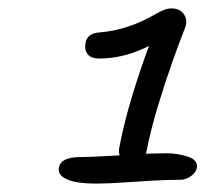

<svg xmlns="http://www.w3.org/2000/svg" viewBox="-20 -828 488 456"><path d="M209 -392Q160 -392 138 -402.5Q116 -413 120 -430Q124 -455 172 -455Q191 -455 215 -456.5Q239 -458 264 -459Q261 -469 264 -481Q275 -538 294 -600.5Q313 -663 334 -719Q275 -689 216 -689Q196 -689 188 -699.5Q180 -710 183 -725Q184 -736 192.5 -743Q201 -750 216 -751Q284 -756 352 -796Q361 -801 369.5 -804.5Q378 -808 388 -808Q408 -808 417.5 -793Q427 -778 418 -758Q406 -728 389 -680Q372 -632 355 -576Q338 -520 327 -464L326 -463Q339 -463 351 -463.5Q363 -464 374 -464Q403 -464 427.5 -455.5Q452 -447 447 -427Q444 -417 432.5 -409Q421 -401 407 -401Q379 -401 343 -399Q307 -397 271.5 -394.5Q236 -392 209 -392Z"/></svg>

Font: Shantell Sans Normal
Style: Italic
Weight: 300
Italic angle: -11.31°
Designer: Stephen Nixon, Anya Danilova, Shantell Martin
Foundry: Arrow Type
Version: Version 1.008;[a672d596b]